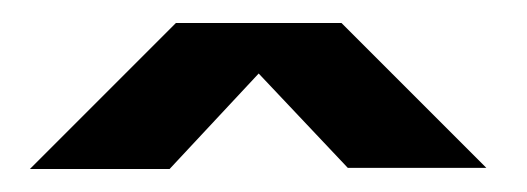

<svg xmlns="http://www.w3.org/2000/svg" viewBox="-20 -743 458 167"><path d="M6 -596H127.5L246 -723H133ZM282.5 -597H403L277 -723H163.5Z"/></svg>

Font: Anybody Thin ExtraBold
Style: Regular
Weight: 800
Version: Version 1.113;gftools[0.9.25]